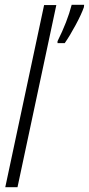

<svg xmlns="http://www.w3.org/2000/svg" viewBox="-20 -781 371 801"><path d="M250 -601Q271 -631 295.5 -676.5Q320 -722 330 -751L331 -761H279Q261 -691 220 -609V-601ZM53 0 215 -760H164L2 0Z"/></svg>

Font: Noto Sans Display Condensed Light
Style: Italic
Weight: 300
Width: 3
Designer: Monotype Design team
Foundry: Monotype Imaging Inc.
Version: 1.000